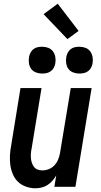

<svg xmlns="http://www.w3.org/2000/svg" viewBox="-20 -1003 540 1031"><path d="M170 8Q144 8 119 -1Q94 -10 76.5 -27Q59 -44 49 -67.5Q39 -91 35.5 -116.5Q32 -142 33.5 -169Q35 -196 40 -222L90 -530H203L150 -207Q147 -193 146 -180Q145 -167 146 -154Q147 -141 151 -129Q155 -117 162.5 -107Q170 -97 182 -92.5Q194 -88 207 -88Q225 -88 242.5 -95Q260 -102 272.5 -115.5Q285 -129 292 -146Q299 -163 302 -180L360 -530H472L385 0H272L282 -61Q273 -46 261.5 -32.5Q250 -19 235 -9.5Q220 0 203 4Q186 8 170 8ZM406 -608Q389 -608 373 -614Q357 -620 347.5 -633Q338 -646 335.5 -663Q333 -680 336 -697Q338 -709 344 -720.5Q350 -732 360 -739.5Q370 -747 382 -749.5Q394 -752 406 -752Q424 -752 439.5 -746Q455 -740 464.5 -727Q474 -714 477 -697Q480 -680 477 -663Q475 -651 469 -639.5Q463 -628 452.5 -620.5Q442 -613 430 -610.5Q418 -608 406 -608ZM206 -608Q189 -608 173 -614Q157 -620 147.5 -633Q138 -646 135.5 -663Q133 -680 136 -697Q138 -709 144 -720.5Q150 -732 160 -739.5Q170 -747 182 -749.5Q194 -752 206 -752Q224 -752 239.5 -746Q255 -740 264.5 -727Q274 -714 277 -697Q280 -680 277 -663Q275 -651 269 -639.5Q263 -628 252.5 -620.5Q242 -613 230 -610.5Q218 -608 206 -608ZM342 -793 214 -927 290 -983 402 -837Z"/></svg>

Font: Iosevka Curly Oblique
Style: Bold
Weight: 700
Italic angle: -9°
Monospace: yes
Designer: Belleve Invis
Foundry: Belleve Invis
Version: Version 11.1.0; ttfautohint (v1.8.3)